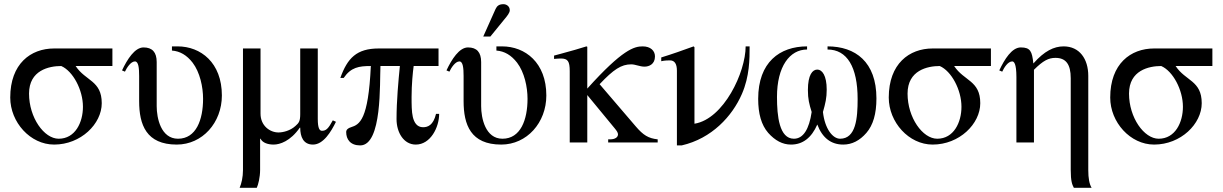

<svg xmlns="http://www.w3.org/2000/svg" viewBox="-20 -682 5853 919"><path d="M518 -366V-450H239C127 -450 29 -377 29 -215C29 -97 125 10 239 10C367 10 467 -89 467 -188C467 -297 389 -294 342 -366ZM377 -171C377 -96 340 -18 261 -18C191 -18 119 -119 119 -234C119 -346 215 -366 273 -366C329 -342 377 -252 377 -171Z M803 -460V-440C842 -437 874 -418 902 -382C937 -336 952 -266 952 -209C952 -109 919 -18 832 -18C750 -18 730 -117 730 -174V-385C730 -432 709 -455 667 -455C625 -455 589 -398 564 -345L578 -339C587 -358 606 -388 626 -388C643 -388 646 -356 646 -318V-198C646 -85 680 10 826 10C949 10 1042 -95 1042 -225C1042 -382 941 -460 830 -460Z M1573 -106C1551 -65 1540 -56 1521 -56C1510 -56 1501 -67 1501 -113V-450H1417V-136C1417 -102 1411 -94 1394 -79C1369 -56 1334 -48 1313 -48C1272 -48 1227 -80 1227 -138V-450H1143V132C1143 166 1136 196 1127 217H1209C1216 202 1225 167 1225 131V-18H1227C1237 2 1263 10 1290 10C1319 10 1370 -6 1415 -71H1417C1417 -27 1432 10 1478 10C1528 10 1565 -52 1588 -99Z M2067 -137C2054 -82 2027 -73 2005 -73C1975 -73 1962 -97 1956 -122C1950 -147 1950 -184 1950 -218C1950 -278 1956 -338 1960 -366H2079V-450H1793C1687 -450 1643 -404 1609 -309H1625C1660 -360 1698 -366 1755 -366C1743 -107 1701 -86 1660 -73C1646 -69 1637 -61 1637 -50C1637 -15 1657 14 1704 14C1810 14 1797 -288 1801 -366H1894C1887 -296 1878 -199 1878 -112C1878 -47 1913 10 1970 10C2041 10 2082 -73 2082 -137Z M2293 -507H2327L2393 -588C2409 -607 2420 -621 2420 -633C2420 -653 2403 -662 2390 -662C2369 -662 2359 -654 2352 -639ZM2356 -460V-440C2395 -437 2427 -418 2455 -382C2490 -336 2505 -266 2505 -209C2505 -109 2472 -18 2385 -18C2303 -18 2283 -117 2283 -174V-385C2283 -432 2262 -455 2220 -455C2178 -455 2142 -398 2117 -345L2131 -339C2140 -358 2159 -388 2179 -388C2196 -388 2199 -356 2199 -318V-198C2199 -85 2233 10 2379 10C2502 10 2595 -95 2595 -225C2595 -382 2494 -460 2383 -460Z M3128 0V-15C3083 -20 3059 -35 3023 -77L2850 -279C2917 -350 2954 -374 3001 -374C3022 -374 3042 -363 3065 -363C3086 -363 3115 -374 3115 -412C3115 -439 3094 -460 3056 -460C3016 -460 2960 -446 2791 -258V-458L2787 -460C2748 -448 2722 -440 2662 -424L2632 -416V-400C2645 -401 2654 -402 2664 -402C2698 -402 2707 -389 2707 -341V0H2791V-227L2922 -68C2932 -56 2938 -47 2938 -39C2938 -25 2924 -15 2900 -15H2891V0Z M3549 -460C3549 -336 3444 -113 3305 -90H3304V-456L3300 -460C3248 -441 3197 -423 3145 -407V-389C3162 -393 3180 -393 3187 -393C3209 -393 3220 -376 3220 -344V14H3243C3387 -19 3485 -126 3531 -232C3568 -317 3568 -399 3568 -460Z M3941 -445C4034 -445 4085 -362 4085 -208C4085 -116 4077 -18 4001 -18C3966 -18 3928 -65 3919 -146C3931 -188 3937 -213 3937 -253C3937 -321 3915 -349 3892 -349C3869 -349 3847 -324 3847 -251C3847 -208 3853 -185 3865 -146C3853 -64 3825 -18 3780 -18C3710 -18 3699 -126 3699 -218C3699 -364 3760 -445 3843 -445V-460C3712 -460 3609 -384 3609 -209C3609 -138 3624 -84 3657 -46C3690 -9 3726 10 3766 10C3822 10 3864 -22 3892 -86C3916 -22 3958 10 4016 10C4058 10 4095 -9 4127 -46C4159 -83 4175 -137 4175 -211C4175 -386 4074 -460 3941 -460Z M4723 -366V-450H4444C4332 -450 4234 -377 4234 -215C4234 -97 4330 10 4444 10C4572 10 4672 -89 4672 -188C4672 -297 4594 -294 4547 -366ZM4582 -171C4582 -96 4545 -18 4466 -18C4396 -18 4324 -119 4324 -234C4324 -346 4420 -366 4478 -366C4534 -342 4582 -252 4582 -171Z M5205 217C5194 199 5189 171 5189 132V-319C5189 -400 5147 -460 5071 -460C5025 -460 4979 -438 4927 -379H4926C4920 -436 4912 -455 4866 -455C4823 -455 4788 -398 4763 -345L4777 -339C4786 -358 4804 -388 4825 -388C4833 -388 4845 -379 4845 -313V0H4929V-348C4973 -392 4999 -405 5032 -405C5082 -405 5105 -374 5105 -308V131C5105 186 5112 202 5120 217Z M5783 -366V-450H5504C5392 -450 5294 -377 5294 -215C5294 -97 5390 10 5504 10C5632 10 5732 -89 5732 -188C5732 -297 5654 -294 5607 -366ZM5642 -171C5642 -96 5605 -18 5526 -18C5456 -18 5384 -119 5384 -234C5384 -346 5480 -366 5538 -366C5594 -342 5642 -252 5642 -171Z"/></svg>

Font: STIX Math
Style: Regular
Weight: 400
Designer: MicroPress Inc., with final additions and corrections provided by Coen Hoffman, Elsevier (retired)
Version: Version 1.1.0